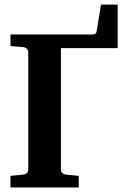

<svg xmlns="http://www.w3.org/2000/svg" viewBox="-20 -822 558 842"><path d="M496.1 -610.8H247.1V-78.1Q247.1 -68.4 253.9 -62.7Q260.7 -57.1 269 -56.2L325.2 -50.8V0H25.9V-50.8L82 -56.2Q91.3 -57.1 97.7 -62.7Q104 -68.4 104 -78.1V-592.8Q104 -602.5 97.7 -608.4Q91.3 -614.3 82 -615.2L25.9 -620.1V-670.9H386.2Q395 -670.9 399.2 -674.8Q403.3 -678.7 404.8 -689.9L422.9 -801.8H496.1Z"/></svg>

Font: Charis
Style: Bold
Weight: 700
Designer: Walt Agee, Miriam Martin, Annie Olsen, Victor Gaultney, Lorna Priest, Alan Ward, Bob Hallissy, Martin Hosken, Sharon Cor
Foundry: SIL Global
Version: Version 7.000